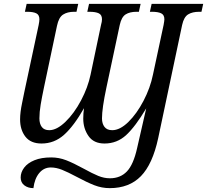

<svg xmlns="http://www.w3.org/2000/svg" viewBox="-20 -734 1072 994"><path d="M87 185Q87 158 105 134Q123 110 158.5 95.5Q194 81 245 81Q285 81 322.5 95.5Q360 110 413 139Q458 164 488.5 176.5Q519 189 549 189Q603 189 637 153.5Q671 118 690 32Q723 -113 728 -134Q731 -146 733 -155.5Q735 -165 737 -173Q681 -79 633.5 -35Q586 9 521 9Q465 9 438 -30Q411 -69 411 -120Q411 -148 415 -174Q362 -81 311.5 -36Q261 9 195 9Q139 9 111.5 -26.5Q84 -62 84 -116Q84 -152 94.5 -201.5Q105 -251 106 -258L180 -604Q184 -624 184 -634Q184 -657 168 -665Q152 -673 121 -673H109L118 -714H385L376 -673H364Q329 -673 306.5 -658.5Q284 -644 275 -600L208 -283Q197 -231 190.5 -192Q184 -153 184 -121Q184 -93 196.5 -76.5Q209 -60 235 -60Q274 -60 319 -103.5Q364 -147 399.5 -214Q435 -281 449 -348L503 -605Q508 -622 508 -634Q508 -657 491.5 -665Q475 -673 443 -673H432L441 -714H708L699 -673H687Q652 -673 630.5 -659.5Q609 -646 600 -605L531 -281Q508 -173 508 -121Q508 -94 521 -77Q534 -60 561 -60Q601 -60 644.5 -102.5Q688 -145 723 -212Q758 -279 772 -348L827 -605Q831 -627 831 -634Q831 -657 814.5 -665Q798 -673 767 -673H756L765 -714H1032L1023 -673H1011Q976 -673 954 -659.5Q932 -646 923 -605L799 -19Q770 116 709.5 178Q649 240 548 240Q507 240 468.5 225Q430 210 376 181Q331 157 301 145Q271 133 243 133Q207 133 183 162Q159 191 153 240Q125 240 106 225.5Q87 211 87 185Z"/></svg>

Font: Noto Serif Narrow
Style: Italic
Weight: 400
Width: 4
Italic angle: -12°
Designer: Monotype Design Team
Foundry: Monotype Imaging Inc.
Version: Version 1.001